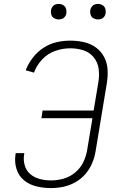

<svg xmlns="http://www.w3.org/2000/svg" viewBox="-20 -950 616 978"><path d="M240 8Q271 8 302.5 1.5Q334 -5 363.5 -21.5Q393 -38 415 -63.5Q437 -89 449.5 -119Q462 -149 467 -180L524 -525Q530 -560 528 -595Q526 -630 510.5 -659.5Q495 -689 468 -708.5Q441 -728 407 -735.5Q373 -743 338 -743Q303 -743 268 -735Q233 -727 201.5 -706.5Q170 -686 147 -656Q124 -626 111 -592L153 -580Q167 -618 195.5 -648Q224 -678 262 -691Q300 -704 338 -704Q372 -704 404 -694Q436 -684 457 -658.5Q478 -633 482.5 -599.5Q487 -566 481 -531L457 -387H197L191 -348H451L424 -186Q419 -155 404.5 -124.5Q390 -94 363 -71.5Q336 -49 304 -40Q272 -31 240 -31Q211 -31 183.5 -38Q156 -45 135 -62.5Q114 -80 106 -107.5Q98 -135 103 -164L104 -170H60L59 -163Q53 -125 64 -89.5Q75 -54 102.5 -31.5Q130 -9 166 -0.5Q202 8 240 8ZM479 -851Q488 -851 496.5 -854Q505 -857 510.5 -864.5Q516 -872 518 -881Q520 -893 516.5 -905Q513 -917 502.5 -923.5Q492 -930 479 -930Q470 -930 461.5 -927Q453 -924 447.5 -916Q442 -908 440 -900Q438 -887 441.5 -875Q445 -863 456 -857Q467 -851 479 -851ZM279 -851Q288 -851 296.5 -854Q305 -857 310.5 -864.5Q316 -872 318 -881Q320 -893 316.5 -905Q313 -917 302.5 -923.5Q292 -930 279 -930Q270 -930 261.5 -927Q253 -924 247.5 -916Q242 -908 240 -900Q238 -887 241.5 -875Q245 -863 256 -857Q267 -851 279 -851Z"/></svg>

Font: Iosevka Sparkle Extralight
Style: Italic
Weight: 200
Italic angle: -9°
Designer: Belleve Invis
Foundry: Belleve Invis
Version: Version 4.5.0; ttfautohint (v1.8.3)